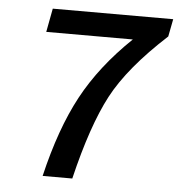

<svg xmlns="http://www.w3.org/2000/svg" viewBox="-48 -683 696 729"><g transform="rotate(5 300.0 -318.0)"><path d="M141 0Q184 -183 251 -307.5Q318 -432 437 -546H107L124 -636H583L570 -569Q425 -436 364 -320.5Q303 -205 254 0Z"/></g></svg>

Font: TypoPRO Source Code Pro
Style: Italic
Weight: 600
Italic angle: -11°
Monospace: yes
Designer: Paul D. Hunt, Teo Tuominen
Foundry: Adobe Systems Incorporated
Version: Version 1.030;PS 1.0;hotconv 1.0.84;makeotf.lib2.5.63406